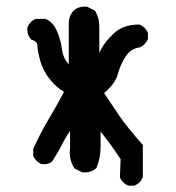

<svg xmlns="http://www.w3.org/2000/svg" viewBox="-20 -510 540 590"><path d="M240.2 20Q237.3 20 232.4 19.5L209.5 7.8L208.5 6.3Q194.3 -14.6 194.3 -41.5Q194.3 -48.3 195.3 -55.2V-107.9Q183.1 -90.3 173.8 -72.3Q159.2 -43 140.6 -14.2L139.6 -13.2Q129.9 -5.4 115.2 -5.4Q108.9 -5.4 106.4 -6.3Q89.8 -13.7 82.5 -30.3L82 -31.7V-52.2Q104.5 -102.1 129.9 -144.5Q155.3 -187 176.8 -228Q152.3 -242.2 133.8 -265.6Q111.8 -292.5 103.8 -322.8Q95.7 -353 94.7 -371.1Q94.2 -377 90.1 -381.1Q85.9 -385.3 75.7 -388.7L74.2 -390.6Q64 -402.3 64 -418.9Q64 -425.8 64.9 -427.7Q72.3 -444.3 88.9 -451.7L90.3 -452.1H118.7Q129.9 -448.2 138.4 -439.7Q147 -431.2 153.3 -418Q166 -392.1 170.9 -355.5Q174.3 -331.1 191.4 -312V-444.8Q193.8 -463.4 205.6 -477.1Q219.7 -489.7 240.2 -489.7Q243.2 -489.7 248 -489.3L271 -477.5L272.5 -476.1Q285.2 -455.1 285.2 -428.2Q285.2 -424.3 285.2 -420.4V-347.7Q288.1 -354 291.5 -359.9Q303.2 -382.8 330.6 -408.2Q359.4 -434.6 407.2 -434.6H408.7Q426.8 -426.8 434.1 -410.2L434.6 -408.7V-390.1Q426.8 -372.1 410.2 -364.7L409.2 -364.3Q382.3 -360.8 366.7 -337.4Q350.1 -312 342.3 -283.2Q334.5 -252.9 299.8 -224.1L346.2 -154.8Q370.6 -119.1 418.9 -64.5V34.7Q414.6 44.4 408.7 50.3Q402.8 56.2 393.1 60.5H374.5Q368.2 57.6 365.2 55.7Q354 47.9 349.1 36.1L348.6 34.7L350.6 -21Q316.9 -71.8 289.1 -105.5V-59.1Q289.1 -23.4 275.9 6.8L274.4 7.8Q260.7 20 240.2 20Z"/></svg>

Font: Bakudai
Style: Bold
Weight: 700
Version: Version 1.48